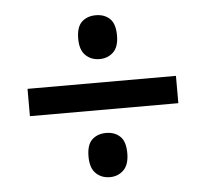

<svg xmlns="http://www.w3.org/2000/svg" viewBox="-42 -636 608 567"><g transform="rotate(-5 262.5 -352.0)"><path d="M262 -462Q237 -462 220.5 -478Q204 -494 204 -527Q204 -562 220 -577Q236 -592 262 -592Q287 -592 303 -577Q319 -562 319 -527Q319 -493 302.5 -477.5Q286 -462 262 -462ZM42 -312V-393H482V-312ZM262 -112Q237 -112 220.5 -128Q204 -144 204 -178Q204 -213 220 -228Q236 -243 262 -243Q287 -243 303 -228Q319 -213 319 -178Q319 -144 302.5 -128Q286 -112 262 -112Z"/></g></svg>

Font: Noto Sans Thai SemCond Med
Style: Regular
Weight: 500
Width: 4
Designer: Monotype Design Team
Foundry: Monotype Imaging Inc.
Version: Version 2.002; ttfautohint (v1.8.4.7-5d5b)